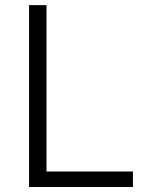

<svg xmlns="http://www.w3.org/2000/svg" viewBox="-20 -748 604 768"><path d="M96.2 0V-727.5H166V-62H511.7V0Z"/></svg>

Font: Inter Light
Style: Regular
Weight: 300
Designer: Rasmus Andersson
Foundry: rsms
Version: Version 4.000;git-a52131595